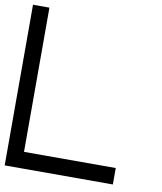

<svg xmlns="http://www.w3.org/2000/svg" viewBox="-88 -872 795 944"><g transform="rotate(10 309.5 -400.0)"><path d="M82 -81V-801H0V1H540V-81Z"/></g></svg>

Font: MintSans
Style: Regular
Weight: 400
Version: Version 2.0